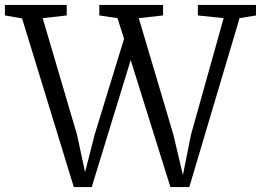

<svg xmlns="http://www.w3.org/2000/svg" viewBox="-40 -763 1064 783"><path d="M-20 -700V-743H232V-700L134 -689L274 -214L307 -61L346 -214L466 -605L439 -689L365 -700V-743H625V-700L526 -689L667 -214L706 -49L739 -214L872 -689L767 -700V-743H1004V-700L937 -689L732 0H655L493 -518L334 0H261L50 -688Z"/></svg>

Font: Merriweather Light
Style: Regular
Weight: 300
Designer: Eben Sorkin
Foundry: Eben Sorkin
Version: Version 2.100